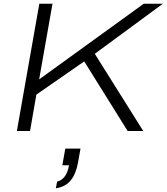

<svg xmlns="http://www.w3.org/2000/svg" viewBox="-20 -706 898 1035"><path d="M71 0 192 -686H263L191 -278L755 -686H858L491 -416L752 0H668L434 -375L176 -196L142 0ZM281 309 288 273Q313 267 329.5 244.5Q346 222 352 185H316L332 95H414L400 173Q392 214 377 242.5Q362 271 338.5 287.5Q315 304 281 309Z"/></svg>

Font: Archivo Expanded ExtraLight
Style: Italic
Weight: 250
Width: 7
Italic angle: -10°
Designer: Hector Gatti
Foundry: Omnibus-Type
Version: Version 2.001